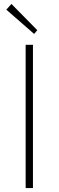

<svg xmlns="http://www.w3.org/2000/svg" viewBox="-20 -953 297 973"><path d="M110 0V-726H147V0ZM153 -781 12 -904 38 -933 169 -800Z"/></svg>

Font: Noto Sans TC
Style: Regular
Weight: 100
Designer: Ryoko NISHIZUKA 西塚涼子 (kana, bopomofo & ideographs); Paul D. Hunt (Latin, Greek & Cyrillic); Sandoll Communications 산돌커뮤니
Foundry: Adobe
Version: Version 2.004;hotconv 1.0.118;makeotfexe 2.5.65603